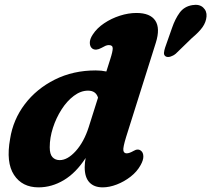

<svg xmlns="http://www.w3.org/2000/svg" viewBox="-20 -774 888 807"><path d="M635 -594.5 510 -198Q496.5 -154 498.5 -141.8Q500.5 -129.5 512.5 -129.5Q523.5 -129.5 541 -139.5Q560 -151 573 -140Q582 -133 582.5 -117.2Q583 -101.5 571 -80Q556 -52.5 529 -31.5Q502 -10.5 470.8 1.5Q439.5 13.5 411.5 13.5Q375.5 13.5 355.8 -7.5Q336 -28.5 336 -71Q336 -89.5 340 -110Q299.5 -47.5 248.5 -17Q197.5 13.5 142 13.5Q73 13.5 38.8 -39Q4.5 -91.5 22.5 -190.5Q35 -271 84.2 -336Q133.5 -401 210.5 -439.5Q287.5 -478 382.5 -478Q406.5 -478 427 -473.5L443.5 -525.5Q454 -558 453.8 -571.2Q453.5 -584.5 437.5 -584.5Q430.5 -584.5 423.5 -581.5Q416.5 -578.5 406 -572.5Q383 -560 368.5 -569.5Q358 -577 357.5 -593.2Q357 -609.5 370 -629Q387.5 -656 417.8 -676.2Q448 -696.5 483.8 -708Q519.5 -719.5 553.5 -719.5Q611.5 -719.5 632.8 -687.2Q654 -655 635 -594.5ZM189 -155Q189 -126 200.5 -113.5Q212 -101 231 -101Q264 -101 298.5 -139.2Q333 -177.5 353 -240L392 -363.5Q383 -393 350 -393Q319.5 -393 290.5 -371.2Q261.5 -349.5 238.8 -314Q216 -278.5 202.5 -236.8Q189 -195 189 -155ZM703 -656.5Q716 -694.5 735.2 -720.8Q754.5 -747 788.5 -752.5Q817.5 -757.5 833.8 -742.5Q850 -727.5 848 -704.5Q846 -681 831.5 -660.2Q817 -639.5 786.5 -614L718.5 -548Q709 -540 697 -536.2Q685 -532.5 677 -536.5Q668.5 -541.5 669.2 -551.8Q670 -562 674 -574Z"/></svg>

Font: Fraunces 9pt S100
Style: Bold Italic
Weight: 700
Italic angle: -16°
Version: Version 1.000; ttfautohint (v1.8.3)